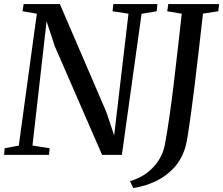

<svg xmlns="http://www.w3.org/2000/svg" viewBox="-24 -763 1100 946"><path d="M-4 0 -1 -32.5 68.5 -45.5 157.5 -695.5 87 -707.5 92.5 -743H271L499.5 -212L538.5 -96L609 -695.5L530.5 -707.5L534.5 -743H751.5L748 -707.5L673.5 -695L576.5 0H479L246 -535L205.5 -658L136 -46L220.5 -32.5L217.5 0ZM632.5 163.5 616.5 129.5Q664 116 699.5 89.2Q735 62.5 757.5 27.2Q780 -8 787.5 -46.5Q799.5 -109 810.8 -188Q822 -267 832.5 -354Q843 -441 852.8 -528.5Q862.5 -616 871.5 -695.5L800 -707.5L805 -743H1055.5L1051.5 -707.5L976 -696Q965.5 -601.5 955.2 -513Q945 -424.5 935.5 -347Q926 -269.5 917.5 -207.2Q909 -145 902.2 -102Q895.5 -59 890 -40Q872 21 833.8 63Q795.5 105 743.5 129.8Q691.5 154.5 632.5 163.5Z"/></svg>

Font: Merriweather 60pt
Style: Italic
Weight: 400
Italic angle: -7.8°
Version: Version 2.101